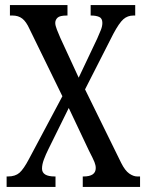

<svg xmlns="http://www.w3.org/2000/svg" viewBox="-20 -734 577 754"><path d="M6 0V-41H11Q40 -41 56.5 -55.5Q73 -70 94 -110L225 -356L96 -620Q83 -649 67.5 -661Q52 -673 29 -673H19V-714H245V-673H242Q215 -673 206 -664.5Q197 -656 197 -644Q197 -634 203.5 -617.5Q210 -601 217 -585L289 -429L362 -583Q370 -601 376 -616Q382 -631 382 -644Q382 -662 369.5 -667.5Q357 -673 338 -673H336V-714H511V-673H504Q481 -673 464.5 -658.5Q448 -644 425 -601L314 -383L456 -94Q471 -64 487.5 -52.5Q504 -41 519 -41H530V0H305V-41H308Q356 -41 356 -74Q356 -85 351 -97.5Q346 -110 329 -143L250 -310L170 -148Q160 -128 152.5 -108Q145 -88 145 -72Q145 -41 195 -41H198V0Z"/></svg>

Font: Noto Serif Hebrew ExtraCondensed
Style: Regular
Weight: 400
Width: 2
Designer: Monotype Design Team
Foundry: Monotype Imaging Inc.
Version: Version 2.004; ttfautohint (v1.8.4.7-5d5b)